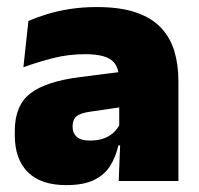

<svg xmlns="http://www.w3.org/2000/svg" viewBox="-20 -526 578 558"><path d="M498.5 0H325L330 -126L326.5 -130.5V-283.5L325 -301.5Q325 -336 302.8 -352.2Q280.5 -368.5 227 -368.5Q178.5 -368.5 133.8 -357Q89 -345.5 48 -330.5L62.5 -465Q87.5 -476 118 -485.2Q148.5 -494.5 184.5 -500Q220.5 -505.5 261 -505.5Q329.5 -505.5 375.2 -489.8Q421 -474 448 -445.2Q475 -416.5 486.8 -377Q498.5 -337.5 498.5 -290ZM172.5 12Q98.5 12 60.8 -25.8Q23 -63.5 23 -133V-145.5Q23 -219.5 68.2 -254.5Q113.5 -289.5 213 -302L338.5 -318L349 -217L242.5 -201.5Q213.5 -197.5 202.2 -187.8Q191 -178 191 -159V-157Q191 -139.5 202.8 -128.5Q214.5 -117.5 242 -117.5Q265 -117.5 281.8 -123.8Q298.5 -130 309.8 -140.5Q321 -151 327.5 -163.5L352.5 -103.5H324Q316.5 -70 300.2 -44Q284 -18 253.5 -3Q223 12 172.5 12Z"/></svg>

Font: Anek Kannada ExtraBold
Style: Regular
Weight: 800
Version: Version 1.003